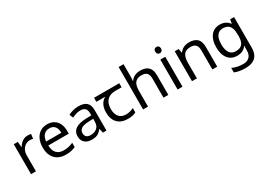

<svg xmlns="http://www.w3.org/2000/svg" viewBox="-2 -1750 4120 2979"><g transform="rotate(-30 2058.5 -260.0)"><path d="M335 -546Q350 -546 367.5 -544.5Q385 -543 398 -540L387 -459Q374 -462 358.5 -464Q343 -466 329 -466Q298 -466 270 -453Q242 -440 220 -416.5Q198 -393 185.5 -360Q173 -327 173 -286V0H85V-536H157L167 -438H171Q188 -468 212 -492.5Q236 -517 267 -531.5Q298 -546 335 -546Z M685 -546Q754 -546 803.5 -516Q853 -486 879.5 -431.5Q906 -377 906 -304V-251H539Q541 -160 585.5 -112.5Q630 -65 710 -65Q761 -65 800.5 -74.5Q840 -84 882 -102V-25Q841 -7 801 1.5Q761 10 706 10Q630 10 571.5 -21Q513 -52 480.5 -113.5Q448 -175 448 -264Q448 -352 477.5 -415Q507 -478 560.5 -512Q614 -546 685 -546ZM684 -474Q621 -474 584.5 -433.5Q548 -393 541 -321H814Q814 -367 800 -401Q786 -435 757.5 -454.5Q729 -474 684 -474Z M1245 -545Q1343 -545 1390 -502Q1437 -459 1437 -365V0H1373L1356 -76H1352Q1329 -47 1304.5 -27.5Q1280 -8 1248.5 1Q1217 10 1172 10Q1124 10 1085.5 -7Q1047 -24 1025 -59.5Q1003 -95 1003 -149Q1003 -229 1066 -272.5Q1129 -316 1260 -320L1351 -323V-355Q1351 -422 1322 -448Q1293 -474 1240 -474Q1198 -474 1160 -461.5Q1122 -449 1089 -433L1062 -499Q1097 -518 1145 -531.5Q1193 -545 1245 -545ZM1271 -259Q1171 -255 1132.5 -227Q1094 -199 1094 -148Q1094 -103 1121.5 -82Q1149 -61 1192 -61Q1260 -61 1305 -98.5Q1350 -136 1350 -214V-262Z M1819 10Q1701 10 1636 -57Q1571 -124 1571 -245Q1571 -325 1600 -380.5Q1629 -436 1683 -465H1524V-537H1976V-465H1863Q1769 -465 1715.5 -411.5Q1662 -358 1662 -252Q1662 -165 1705 -114.5Q1748 -64 1828 -64Q1865 -64 1899 -73.5Q1933 -83 1965 -99V-21Q1936 -5 1901 2.5Q1866 10 1819 10Z M2181 -537Q2181 -518 2179.5 -498Q2178 -478 2176 -462H2182Q2199 -490 2225 -508Q2251 -526 2283 -535.5Q2315 -545 2349 -545Q2414 -545 2457.5 -524.5Q2501 -504 2523 -461Q2545 -418 2545 -349V0H2458V-343Q2458 -408 2429 -440Q2400 -472 2338 -472Q2278 -472 2244 -449.5Q2210 -427 2195.5 -383.5Q2181 -340 2181 -277V0H2093V-760H2181Z M2799 -536V0H2711V-536ZM2756 -737Q2776 -737 2791.5 -723.5Q2807 -710 2807 -681Q2807 -653 2791.5 -639Q2776 -625 2756 -625Q2734 -625 2719 -639Q2704 -653 2704 -681Q2704 -710 2719 -723.5Q2734 -737 2756 -737Z M3227 -546Q3323 -546 3372 -499.5Q3421 -453 3421 -349V0H3334V-343Q3334 -408 3305 -440Q3276 -472 3214 -472Q3125 -472 3091 -422Q3057 -372 3057 -278V0H2969V-536H3040L3053 -463H3058Q3076 -491 3102.5 -509.5Q3129 -528 3161 -537Q3193 -546 3227 -546Z M3777 -546Q3830 -546 3872.5 -526Q3915 -506 3945 -465H3950L3962 -536H4032V9Q4032 85 4006 136.5Q3980 188 3927 214Q3874 240 3792 240Q3734 240 3685.5 231.5Q3637 223 3599 206V125Q3637 145 3688 156Q3739 167 3797 167Q3866 167 3905.5 126.5Q3945 86 3945 16V-5Q3945 -17 3946 -39.5Q3947 -62 3948 -71H3944Q3916 -30 3874.5 -10Q3833 10 3778 10Q3674 10 3615.5 -63Q3557 -136 3557 -267Q3557 -395 3615.5 -470.5Q3674 -546 3777 -546ZM3789 -472Q3744 -472 3712.5 -448Q3681 -424 3664.5 -378Q3648 -332 3648 -266Q3648 -167 3684.5 -114.5Q3721 -62 3791 -62Q3832 -62 3861 -72.5Q3890 -83 3909 -105.5Q3928 -128 3937 -163Q3946 -198 3946 -246V-267Q3946 -340 3929.5 -385Q3913 -430 3878 -451Q3843 -472 3789 -472Z"/></g></svg>

Font: uguzrati15
Style: Book
Weight: 400
Designer: Jelle Bosma - Monotype Design Team, Universal Thirst
Foundry: Monotype Imaging Inc.
Version: Version 2.106